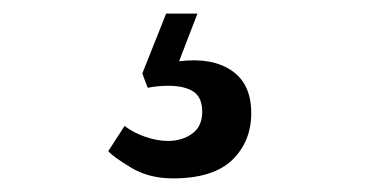

<svg xmlns="http://www.w3.org/2000/svg" viewBox="-20 -33 540 282"><path d="M234 229Q199 229 173 213.5Q147 198 139 189L163 152Q176 162 193.5 168Q211 174 227 174Q247 174 262 163.5Q277 153 277 131Q277 110 264 101.5Q251 93 227 93Q211 93 197 96L189 75L224 -13H270L243 57Q291 51 320 70.5Q349 90 349 133Q349 175 321 202Q293 229 234 229Z"/></svg>

Font: Literata 12pt
Style: Regular
Weight: 400
Designer: Latin by Veronika Burian and Jose Scaglione. Greek by Irene Vlachou. Cyrillic by Vera Evstafieva.
Foundry: TypeTogether
Version: Version 3.002